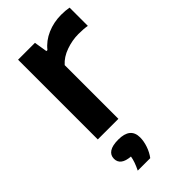

<svg xmlns="http://www.w3.org/2000/svg" viewBox="-246 -619 929 929"><g transform="rotate(-45 219.0 -154.0)"><path d="M76.5 -545.5H192L203 -478H210Q238 -513.5 282.5 -532.8Q327 -552 378 -552Q406.5 -552 431 -547.5V-422.5Q406.5 -427 370.5 -427Q328.5 -427 286 -412Q243.5 -397 217.5 -367.5V0H76.5ZM228.5 138Q228.5 163.5 218.8 192.2Q209 221 192 243.5H106.5Q127 202 131.5 172Q65.5 167 65.5 121.5Q65.5 97 85.5 83.8Q105.5 70.5 146 70.5Q228.5 70.5 228.5 138Z"/></g></svg>

Font: Encode Sans Expanded SemiBold
Style: Regular
Weight: 600
Width: 7
Designer: Multiple Designers
Foundry: Impallari Type
Version: Version 2.000